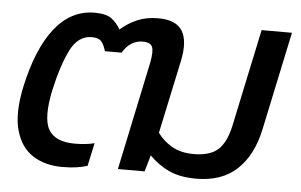

<svg xmlns="http://www.w3.org/2000/svg" viewBox="-44 -614 1077 687"><g transform="rotate(5 494.5 -270.0)"><path d="M201 10Q140 10 96 -18Q52 -46 35 -106.5Q18 -167 38 -262Q68 -402 126.5 -476Q185 -550 270 -550Q311 -550 330.5 -535.5Q350 -521 363 -498Q389 -521 422 -535.5Q455 -550 498 -550Q563 -550 585 -513Q607 -476 592 -405L536 -142Q556 -114 588 -95.5Q620 -77 666 -77Q725 -77 754 -103.5Q783 -130 796 -191L870 -540H979L904 -186Q884 -92 829 -41Q774 10 683 10Q623 10 583.5 -9Q544 -28 514 -59L497 0H401L483 -389Q491 -430 484.5 -446Q478 -462 449 -462Q429 -462 410.5 -451Q392 -440 378 -416H318Q311 -440 301 -451Q291 -462 267 -462Q218 -462 190.5 -407Q163 -352 143 -262Q121 -159 145 -118Q169 -77 239 -77Q258 -77 277 -79Q296 -81 310 -85L292 -2Q273 4 251.5 7Q230 10 201 10Z"/></g></svg>

Font: Kanit
Style: Italic
Weight: 400
Italic angle: -12°
Designer: Katatrad Team
Foundry: CadsonDemak
Version: Version 2.000; ttfautohint (v1.8.3)